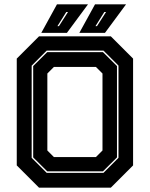

<svg xmlns="http://www.w3.org/2000/svg" viewBox="-20 -868 693 888"><path d="M160.5 0 57.5 -103V-597L160.5 -700H492.5L595.5 -597V-103L492.5 0ZM229.5 -141.5H423.5L454 -172V-528L423.5 -558.5H229.5L199 -528V-172ZM196 -68.5H458.5L528 -138V-564.5L458.5 -634H196L126.5 -564.5V-138ZM198.5 -75.5 133.5 -140V-562.5L198.5 -627H456L521 -562.5V-140L456 -75.5ZM347 -716 419.5 -848H563L465.5 -716ZM245.5 -747H252.5L294.5 -812.5H286.5ZM171 -716 243.5 -848H387L289.5 -716ZM421.5 -747H428.5L470.5 -812.5H462.5Z"/></svg>

Font: Tourney ExtraBold
Style: Regular
Weight: 800
Designer: Tyler Finck
Foundry: Etcetera Type Co
Version: Version 1.015